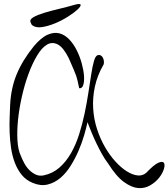

<svg xmlns="http://www.w3.org/2000/svg" viewBox="-20 -934 853 972"><path d="M146.5 -7.8Q112.3 -21.5 90.3 -48.3Q68.4 -75.2 55.2 -109.9Q42 -144.5 36.1 -184.1Q30.3 -223.6 28.8 -263.2Q27.3 -302.7 28.8 -338.4Q30.3 -374 31.2 -400.4Q35.2 -487.3 64.5 -558.1Q93.8 -628.9 151.4 -700.2Q188.5 -744.1 221.2 -758.3Q253.9 -772.5 281.2 -765.1Q308.6 -757.8 331.1 -733.9Q353.5 -710 369.1 -678.2Q384.8 -646.5 394 -612.3Q403.3 -578.1 405.3 -549.8Q407.2 -521.5 401.4 -503.4Q395.5 -485.4 380.9 -487.3Q375 -513.7 372.6 -525.4Q370.1 -537.1 366.2 -548.8Q362.3 -560.5 354 -579.6Q345.7 -598.6 328.1 -639.6Q300.8 -694.3 272.5 -709Q244.1 -723.6 217.8 -708Q191.4 -692.4 167.5 -652.3Q143.6 -612.3 124 -559.1Q104.5 -505.9 90.8 -445.3Q77.1 -384.8 71.3 -327.6Q65.4 -270.5 68.4 -222.7Q71.3 -174.8 85 -146.5Q91.8 -128.9 102.1 -109.4Q112.3 -89.8 127 -74.7Q141.6 -59.6 159.7 -50.8Q177.7 -42 200.2 -45.9Q247.1 -55.7 281.2 -85.9Q315.4 -116.2 339.8 -159.2Q364.3 -202.1 380.9 -254.9Q397.5 -307.6 408.7 -361.3Q419.9 -415 427.7 -466.3Q435.5 -517.6 441.9 -558.1Q448.2 -598.6 455.6 -624.5Q462.9 -650.4 473.6 -654.3Q483.4 -657.2 490.2 -653.3Q497.1 -649.4 501 -641.6Q504.9 -633.8 505.9 -624.5Q506.8 -615.2 504.9 -608.4Q472.7 -552.7 460.4 -495.6Q448.2 -438.5 451.7 -384.3Q455.1 -330.1 471.2 -280.8Q487.3 -231.4 511.2 -189.9Q535.2 -148.4 564 -116.7Q592.8 -85 621.6 -66.9Q650.4 -48.8 676.3 -45.9Q702.1 -43 720.7 -59.6Q759.8 -100.6 781.2 -109.9Q802.7 -119.1 809.6 -109.9Q816.4 -100.6 809.6 -78.1Q802.7 -55.7 785.2 -33.7Q767.6 -11.7 740.2 4.4Q712.9 20.5 679.7 18.1Q646.5 15.6 607.4 -12.7Q568.4 -41 527.3 -106.4Q510.7 -127.9 496.1 -154.3Q481.4 -180.7 468.3 -208Q455.1 -235.4 443.8 -262.7Q432.6 -290 422.9 -315.4Q417 -287.1 405.8 -248.5Q394.5 -210 377.4 -170.4Q360.4 -130.9 337.4 -94.2Q314.5 -57.6 285.6 -33.2Q256.8 -8.8 221.7 0Q186.5 8.8 146.5 -7.8ZM142.6 -806.6Q140.6 -807.6 138.2 -813.5Q135.7 -819.3 134.8 -821.3Q128.9 -835 148.9 -846.7Q168.9 -858.4 202.6 -868.7Q236.3 -878.9 277.3 -888.7Q318.4 -898.4 355.5 -909.2Q386.7 -918 388.2 -909.7Q389.6 -901.4 372.1 -885.3Q354.5 -869.1 323.7 -849.6Q293 -830.1 258.8 -815.9Q224.6 -801.8 192.9 -796.9Q161.1 -792 142.6 -806.6Z"/></svg>

Font: Give You Glory
Style: Regular
Weight: 400
Designer: Kimberly Geswein
Foundry: Kimberly Geswein
Version: Version 1.002